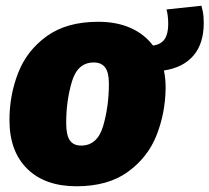

<svg xmlns="http://www.w3.org/2000/svg" viewBox="-20 -630 731 670"><path d="M552 -384Q558 -356 558 -323Q557 -236 526.5 -158.5Q496 -81 426.5 -30.5Q357 20 247 20Q137 20 75 -41Q13 -102 13 -211Q13 -298 43.5 -376Q74 -454 143.5 -504Q213 -554 323 -554Q387 -554 435.5 -532.5Q484 -511 514 -471Q542 -475 554.5 -493.5Q567 -512 567 -546Q567 -576 561 -597L683 -610Q684 -607 687.5 -590.5Q691 -574 691 -550Q691 -478 655 -436Q619 -394 552 -384ZM307 -412Q251 -412 231 -345.5Q211 -279 211 -201Q211 -159 223.5 -140.5Q236 -122 263 -122Q320 -122 340 -190.5Q360 -259 360 -338Q360 -377 347 -394.5Q334 -412 307 -412Z"/></svg>

Font: FiraGO Heavy
Style: Italic
Weight: 900
Italic angle: -8°
Designer: bBox Type GmbH
Foundry: bBox Type GmbH
Version: Version 1.001